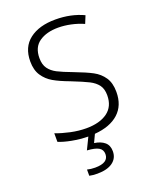

<svg xmlns="http://www.w3.org/2000/svg" viewBox="-172 -823 945 1162"><g transform="rotate(-20 300.0 -242.0)"><path d="M318 8 294 59Q336 65 360 85.5Q384 106 384 144Q384 189 349 214.5Q314 240 250 240Q221 240 199 235V195Q222 201 250 201Q336 201 336 145Q336 116 312.5 102.5Q289 89 238 86L275 10Q222 9 171.5 -0.5Q121 -10 88 -24V-79Q130 -63 181.5 -52Q233 -41 281 -41Q368 -41 418 -77.5Q468 -114 468 -186Q468 -227 449.5 -252Q431 -277 396.5 -294.5Q362 -312 286 -342Q224 -365 186 -387Q148 -409 124 -445Q100 -481 100 -537Q100 -629 162 -676.5Q224 -724 329 -724Q429 -724 510 -686L490 -637Q452 -654 409.5 -663Q367 -672 328 -672Q253 -672 206 -639.5Q159 -607 159 -537Q159 -495 177.5 -469.5Q196 -444 228 -427.5Q260 -411 324 -387Q398 -359 438 -337.5Q478 -316 502.5 -280Q527 -244 527 -186Q527 -99 472.5 -49.5Q418 0 318 8Z"/></g></svg>

Font: Noto Sans Mono UI Light
Style: Regular
Weight: 300
Monospace: yes
Designer: Monotype Design team
Foundry: Monotype Imaging Inc.
Version: Version 1.000